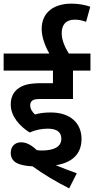

<svg xmlns="http://www.w3.org/2000/svg" viewBox="-20 -916 517 1055"><path d="M242 -209C295 -209 317 -188 317 -154C317 -110 279 -89 208 -89C200 -89 191 -90 182 -91C151 -121 124 -134 95 -134C64 -134 39 -113 39 -76C39 -23 85 -6 159 -2C217 40 286 82 360 119L402 36C364 23 323 7 287 -8C380 -23 428 -73 428 -152C428 -240 366 -298 259 -298C227 -298 198 -295 172 -287C158 -301 146 -316 146 -338C146 -348 150 -357 157 -363C165 -369 175 -372 203 -372H381V-528H477V-622H358C335 -659 319 -697 319 -734C319 -779 341 -808 391 -808C412 -808 432 -804 453 -796L476 -879C448 -889 413 -896 372 -896C280 -896 209 -851 209 -757C209 -713 227 -664 251 -622H0V-528H271V-459H210C136 -459 102 -448 74 -425C52 -406 39 -379 39 -342C39 -276 89 -222 143 -188C174 -202 209 -209 242 -209Z"/></svg>

Font: Noto Sans SemiCondensed SemiBold
Style: Italic
Weight: 600
Width: 4
Italic angle: -12°
Designer: Monotype Design Team
Foundry: Monotype Imaging Inc.
Version: Version 2.013